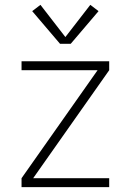

<svg xmlns="http://www.w3.org/2000/svg" viewBox="-20 -773 540 793"><path d="M69 0V-37L383 -483H69V-520H431V-483L117 -37H431V0ZM272 -592H228L113 -727L147 -753L250 -620L353 -753L387 -727Z"/></svg>

Font: Iosevka SS04 Extralight
Style: Regular
Weight: 200
Monospace: yes
Designer: Belleve Invis
Foundry: Belleve Invis
Version: Version 19.0.0; ttfautohint (v1.8.4)